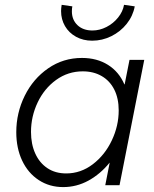

<svg xmlns="http://www.w3.org/2000/svg" viewBox="-20 -761 632 789"><path d="M46.9 -217.8Q46.9 -296.9 81.5 -367.2Q116.2 -437.5 178 -480.2Q239.7 -522.9 316.9 -522.9Q378.4 -522.9 423.8 -494.4Q469.2 -465.8 491.2 -414.1H492.2L512.2 -515.1H572.8L471.2 0H412.6L430.7 -92.3H430.2Q392.6 -45.9 343.8 -19Q294.9 7.8 239.7 7.8Q183.1 7.8 139.2 -21Q95.2 -49.8 71 -101.1Q46.9 -152.3 46.9 -217.8ZM467.8 -307.1Q467.8 -356.9 449.5 -393.1Q431.2 -429.2 397.7 -448.5Q364.3 -467.8 320.3 -467.8Q259.3 -467.8 210.4 -432.4Q161.6 -397 134.5 -339.6Q107.4 -282.2 107.4 -218.8Q107.4 -168.9 124.8 -130.4Q142.1 -91.8 174.6 -70.1Q207 -48.3 252 -48.3Q312 -48.3 361.6 -86.2Q411.1 -124 439.5 -184.1Q467.8 -244.1 467.8 -307.1ZM231 -715.3Q231 -726.6 233.4 -741.2L277.3 -734.9Q275.4 -725.6 275.4 -714.4Q275.4 -679.7 298.3 -657.7Q321.3 -635.7 359.9 -635.7Q389.2 -635.7 417.5 -650.1Q445.8 -664.6 465.3 -689Q484.9 -713.4 489.7 -741.2L533.7 -734.9Q526.4 -695.3 500.7 -663.1Q475.1 -630.9 437.5 -612.3Q399.9 -593.8 358.9 -593.8Q321.8 -593.8 292.5 -609.9Q263.2 -626 247.1 -653.8Q231 -681.6 231 -715.3Z"/></svg>

Font: Reddit Sans Chocolate Light
Style: Italic
Weight: 300
Italic angle: -11.25°
Designer: Stephen Hutchings
Version: Version 1.013